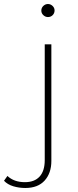

<svg xmlns="http://www.w3.org/2000/svg" viewBox="-107 -740 387 957"><path d="M19 197Q-12 197 -40.5 188.5Q-69 180 -87 161L-70 137Q-37 168 17 168Q65 168 90.5 140Q116 112 116 58V-519H149V62Q149 123 115.5 160Q82 197 19 197ZM132 -655Q119 -655 109 -664.5Q99 -674 99 -687Q99 -701 109 -710.5Q119 -720 132 -720Q145 -720 155 -710.5Q165 -701 165 -688Q165 -674 155.5 -664.5Q146 -655 132 -655Z"/></svg>

Font: Montserrat ExtraLight
Style: Regular
Weight: 200
Designer: Julieta Ulanovsky
Foundry: Julieta Ulanovsky
Version: Version 9.000; ttfautohint (v1.8.4.7-5d5b)